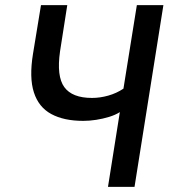

<svg xmlns="http://www.w3.org/2000/svg" viewBox="-20 -725 671 745"><path d="M399 0 445 -290Q428 -279 403.5 -271.5Q379 -264 353 -260Q327 -256 303 -256Q228 -256 179 -282.5Q130 -309 111.5 -366.5Q93 -424 108 -516L139 -705H241L213 -526Q199 -429 229.5 -387Q260 -345 337 -345Q368 -345 400 -354Q432 -363 459 -381L511 -705H614L502 0Z"/></svg>

Font: Nunito Sans 7pt Condensed SemiBold
Style: Italic
Weight: 600
Width: 3
Italic angle: -9°
Designer: Vernon Adams
Foundry: Vernon Adams
Version: Version 3.101;gftools[0.9.27]